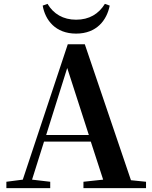

<svg xmlns="http://www.w3.org/2000/svg" viewBox="-20 -974 786 994"><path d="M201 -945C214 -870 267 -800 374 -800C481 -800 533 -870 548 -945L523 -954C491 -902 442 -872 374 -872C307 -872 257 -902 226 -954ZM328 -622 440 -275H219ZM412 0H736V-33L658 -41L419 -745H331L98 -44L13 -33V0H240V-33L146 -44L208 -241H450L514 -44L412 -33Z"/></svg>

Font: Noto Serif CJK KR
Style: Bold
Weight: 700
Designer: Ryoko NISHIZUKA 西塚涼子 (kana & ideographs); Frank Grießhammer (Latin, Greek & Cyrillic); Wenlong ZHANG 张文龙 (bopomofo); San
Foundry: Adobe
Version: Version 2.001;hotconv 1.1.0;makeotfexe 2.6.0